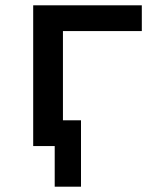

<svg xmlns="http://www.w3.org/2000/svg" viewBox="-20 -550 616 723"><path d="M285 153V-97H217V-433H514V-530H105V0H186V153Z"/></svg>

Font: Iosevka Sparkle Semibold
Style: Regular
Weight: 600
Designer: Belleve Invis
Foundry: Belleve Invis
Version: Version 4.5.0; ttfautohint (v1.8.3)